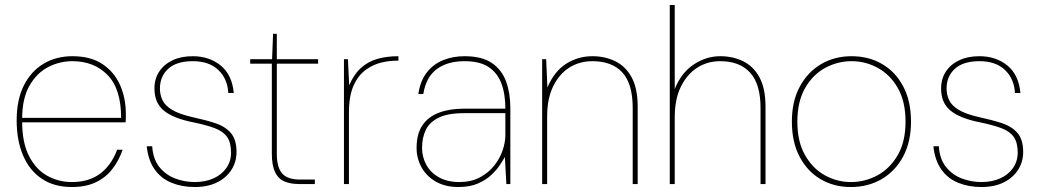

<svg xmlns="http://www.w3.org/2000/svg" viewBox="-20 -740 4186 772"><path d="M269 12Q198 12 148.5 -21Q99 -54 73 -114.5Q47 -175 47 -256Q47 -339 76 -396.5Q105 -454 155.5 -484Q206 -514 271 -514Q345 -514 392.5 -482Q440 -450 463 -397.5Q486 -345 486 -282Q486 -273 486 -265.5Q486 -258 485 -248H58V-266H467Q467 -383 412.5 -438.5Q358 -494 271 -494Q220 -494 174 -470.5Q128 -447 98.5 -395.5Q69 -344 69 -261V-252Q69 -167 96.5 -113Q124 -59 169.5 -33.5Q215 -8 269 -8Q338 -8 383 -42Q428 -76 451 -138H473Q458 -94 431.5 -60Q405 -26 365 -7Q325 12 269 12Z M763 12Q712 12 670 -5Q628 -22 602 -58.5Q576 -95 570 -152H592Q595 -101 620.5 -69Q646 -37 684 -22.5Q722 -8 763 -8Q806 -8 839 -23Q872 -38 890.5 -65Q909 -92 909 -126Q909 -167 893 -189.5Q877 -212 844 -224.5Q811 -237 758 -248Q717 -256 687 -268Q657 -280 638 -296Q619 -312 610 -334Q601 -356 601 -384Q601 -423 620 -452Q639 -481 673.5 -497.5Q708 -514 755 -514Q821 -514 867 -477Q913 -440 920 -366H898Q895 -423 858 -458.5Q821 -494 755 -494Q690 -494 656.5 -463.5Q623 -433 623 -384Q623 -359 633.5 -337Q644 -315 672.5 -298Q701 -281 754 -269Q805 -258 845 -245Q885 -232 908 -205.5Q931 -179 931 -129Q931 -89 910.5 -57Q890 -25 852.5 -6.5Q815 12 763 12Z M1183 0Q1147 0 1122.5 -11Q1098 -22 1085.5 -49Q1073 -76 1073 -122V-484H986V-502H1074L1078 -604H1093V-502H1259V-484H1093V-122Q1093 -67 1114.5 -42.5Q1136 -18 1187 -18H1246V0Z M1363 0V-502H1379L1384 -397Q1403 -441 1431 -466.5Q1459 -492 1496.5 -503Q1534 -514 1582 -514V-496H1573Q1546 -496 1513.5 -488.5Q1481 -481 1451 -459.5Q1421 -438 1402 -396.5Q1383 -355 1383 -287V0Z M1823 12Q1770 12 1732 -10Q1694 -32 1674.5 -68Q1655 -104 1655 -145Q1655 -201 1678 -235.5Q1701 -270 1744 -286.5Q1787 -303 1844 -303H2012Q2012 -362 1996 -404.5Q1980 -447 1944.5 -470.5Q1909 -494 1848 -494Q1779 -494 1736 -462Q1693 -430 1682 -362H1662Q1670 -415 1696 -448.5Q1722 -482 1761.5 -498Q1801 -514 1848 -514Q1918 -514 1958 -486.5Q1998 -459 2015 -412Q2032 -365 2032 -306V0H2016L2010 -109Q2004 -98 1991 -78Q1978 -58 1956.5 -37.5Q1935 -17 1902.5 -2.5Q1870 12 1823 12ZM1826 -8Q1874 -8 1909 -26.5Q1944 -45 1967 -74Q1990 -103 2001 -135.5Q2012 -168 2012 -197V-285H1845Q1780 -285 1743 -266.5Q1706 -248 1691.5 -216.5Q1677 -185 1677 -145Q1677 -109 1694 -77.5Q1711 -46 1745 -27Q1779 -8 1826 -8Z M2160 0V-502H2176L2181 -388Q2209 -454 2257 -484Q2305 -514 2362 -514Q2413 -514 2454.5 -493.5Q2496 -473 2520 -428.5Q2544 -384 2544 -311V0H2524V-306Q2524 -403 2482.5 -448.5Q2441 -494 2362 -494Q2310 -494 2269.5 -468.5Q2229 -443 2204.5 -393.5Q2180 -344 2180 -272V0Z M2673 0V-720H2693V-382Q2719 -447 2769 -480.5Q2819 -514 2876 -514Q2928 -514 2969.5 -493Q3011 -472 3034.5 -427.5Q3058 -383 3058 -311V0H3038V-306Q3038 -402 2996 -448Q2954 -494 2876 -494Q2824 -494 2783 -467.5Q2742 -441 2717.5 -391Q2693 -341 2693 -269V0Z M3401 12Q3333 12 3279.5 -19.5Q3226 -51 3195 -110Q3164 -169 3164 -251Q3164 -333 3196 -392Q3228 -451 3282 -482.5Q3336 -514 3404 -514Q3473 -514 3527 -482.5Q3581 -451 3612 -392Q3643 -333 3643 -251Q3643 -169 3611 -110Q3579 -51 3524.5 -19.5Q3470 12 3401 12ZM3401 -8Q3458 -8 3508 -35Q3558 -62 3589.5 -116Q3621 -170 3621 -251Q3621 -332 3590 -386Q3559 -440 3509.5 -467Q3460 -494 3404 -494Q3348 -494 3298 -467Q3248 -440 3217 -385.5Q3186 -331 3186 -251Q3186 -170 3217 -116Q3248 -62 3297 -35Q3346 -8 3401 -8Z M3926 12Q3875 12 3833 -5Q3791 -22 3765 -58.5Q3739 -95 3733 -152H3755Q3758 -101 3783.5 -69Q3809 -37 3847 -22.5Q3885 -8 3926 -8Q3969 -8 4002 -23Q4035 -38 4053.5 -65Q4072 -92 4072 -126Q4072 -167 4056 -189.5Q4040 -212 4007 -224.5Q3974 -237 3921 -248Q3880 -256 3850 -268Q3820 -280 3801 -296Q3782 -312 3773 -334Q3764 -356 3764 -384Q3764 -423 3783 -452Q3802 -481 3836.5 -497.5Q3871 -514 3918 -514Q3984 -514 4030 -477Q4076 -440 4083 -366H4061Q4058 -423 4021 -458.5Q3984 -494 3918 -494Q3853 -494 3819.5 -463.5Q3786 -433 3786 -384Q3786 -359 3796.5 -337Q3807 -315 3835.5 -298Q3864 -281 3917 -269Q3968 -258 4008 -245Q4048 -232 4071 -205.5Q4094 -179 4094 -129Q4094 -89 4073.5 -57Q4053 -25 4015.5 -6.5Q3978 12 3926 12Z"/></svg>

Font: DM Sans 16pt Thin
Style: Regular
Weight: 250
Version: Version 4.004;gftools[0.9.30]